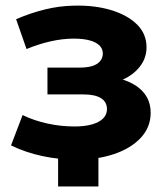

<svg xmlns="http://www.w3.org/2000/svg" viewBox="-20 -568 602 695"><path d="M256.6 10Q194.8 10 133.5 -3Q72.2 -16.1 19.9 -41.7L61.8 -151.5Q103.3 -131.4 151.8 -120.8Q200.2 -110.2 249.9 -110.2Q286.2 -110.2 312.5 -117.5Q338.7 -124.8 352.9 -138.9Q367.2 -152.9 367.2 -172.5Q367.2 -199.4 345.3 -212.8Q323.4 -226.3 281.1 -226.3H151.8V-323.3H268Q295.2 -323.3 313.9 -329Q332.5 -334.7 342.3 -346.6Q352.2 -358.4 352.2 -374.4Q352.2 -391.1 340.2 -403.2Q328.3 -415.3 305 -421.7Q281.6 -428.2 246.8 -428.2Q206.8 -428.2 163.8 -418.5Q120.8 -408.9 76 -390.5L38.3 -498.5Q90.7 -521.1 142.7 -533.8Q194.8 -546.5 245.7 -547.5Q320.9 -549.7 380.9 -531.8Q440.8 -513.9 475.6 -479.8Q510.4 -445.7 510.4 -396.8Q510.4 -358 486.5 -327.2Q462.6 -296.4 421.9 -278.6Q381.2 -260.8 329.6 -260.8L334 -291.8Q422.6 -291.8 474 -256.4Q525.4 -221 525.4 -160Q525.4 -107.6 489.8 -69.4Q454.2 -31.2 393.7 -10.6Q333.1 10 256.6 10ZM190.3 107V-28.2H336.3V107Z"/></svg>

Font: Montserrat Thin
Style: Regular
Weight: 100
Designer: Julieta Ulanovsky
Foundry: Julieta Ulanovsky
Version: Version 9.000